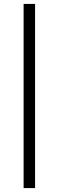

<svg xmlns="http://www.w3.org/2000/svg" viewBox="-20 -804 300 980"><path d="M100.5 156V-784H159V156Z"/></svg>

Font: Heraclito Light
Style: Regular
Weight: 300
Designer: Kostas Bartsokas (font) & Cristiano Sobral (main changes)
Foundry: Kostas Bartsokas (font) & Cristiano Sobral (main changes)
Version: Version 1.00;July 8, 2020;FontCreator 13.0.0.2655 64-bit